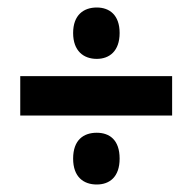

<svg xmlns="http://www.w3.org/2000/svg" viewBox="-20 -578 514 512"><path d="M238 -421C272 -421 299 -442 299 -490C299 -538 272 -558 238 -558C203 -558 175 -538 175 -490C175 -442 203 -421 238 -421ZM439 -375H34V-270H439ZM238 -86C272 -86 299 -106 299 -155C299 -205 272 -224 238 -224C203 -224 175 -205 175 -155C175 -106 203 -86 238 -86Z"/></svg>

Font: Noto Sans Oriya ExtCond Bold
Style: Bold
Weight: 700
Width: 2
Designer: Amélie Bonet and Sol Matas
Foundry: Google LLC
Version: Version 2.006